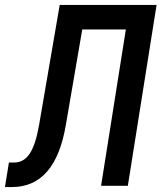

<svg xmlns="http://www.w3.org/2000/svg" viewBox="-46 -750 666 775"><path d="M-26 5 -10 -94H12Q50 -94 74 -130Q98 -166 112 -247L195 -730H586L470 0H362L462 -631H286L220 -247Q178 5 2 5Z"/></svg>

Font: NKDuy Mono SemiBold
Style: Italic
Weight: 600
Italic angle: -9°
Monospace: yes
Designer: NKDuy
Foundry: NKDuy
Version: Version 2.251; ttfautohint (v1.8.4.7-5d5b)